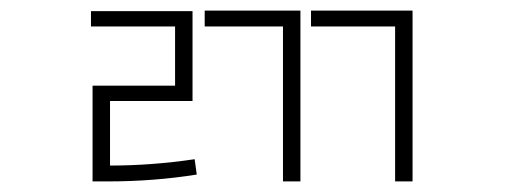

<svg xmlns="http://www.w3.org/2000/svg" viewBox="-20 -748 960 363"><path d="M188 -557V-435Q267 -435 348 -447L352 -418Q271 -405 183 -405H155V-586H311V-698H152V-727H344V-557ZM367 -698V-728H548V-405H515V-698ZM568 -728H760V-405H727V-698H568Z"/></svg>

Font: Noto Sans Korean Thin
Style: Regular
Weight: 250
Designer: Ryoko NISHIZUKA  (kana & ideographs); Paul D. Hunt (Latin, Greek & Cyrillic); Wenlong ZHANG  (bopomofo); Sandoll Communi
Foundry: Adobe Systems Incorporated
Version: Version 1.0001;PS 1;hotconv 1.0.78;makeotf.lib2.5.61930